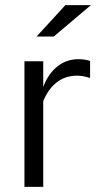

<svg xmlns="http://www.w3.org/2000/svg" viewBox="-20 -726 392 746"><path d="M75 0V-488H148V-388Q167 -439 202.5 -467.5Q238 -496 284 -496Q297 -496 308 -494.5Q319 -493 330 -489V-423Q318 -427 304.5 -429.5Q291 -432 279 -432Q234 -432 200.5 -406Q167 -380 148 -333V0ZM122 -584 234 -706H333L189 -584Z"/></svg>

Font: Red Hat Text
Style: Regular
Weight: 400
Designer: Pentagram, MCKL
Foundry: MCKL
Version: Version 1.030